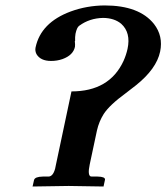

<svg xmlns="http://www.w3.org/2000/svg" viewBox="-20 -678 606 699"><path d="M563 -490.2Q549.8 -427.2 474.6 -367.2Q462.4 -357.4 438 -338.9Q378.4 -295.4 357.4 -262.7Q340.3 -235.4 333 -203.1L306.6 -79.1Q298.3 -39.6 310.5 -35.6Q313.5 -35.2 315.4 -35.2H335.4Q363.3 -34.7 362.3 -23.9L356.9 1Q356 1 230 -1L98.6 1L104 -22.9Q107.4 -34.7 136.2 -35.2H156.2Q172.9 -35.2 180.7 -64Q182.1 -69.8 183.6 -78.1L240.2 -345.2Q378.4 -345.2 429.7 -456.1Q439.5 -478 444.3 -500Q457 -559.1 421.4 -591.3Q396.5 -612.3 355.5 -612.8Q305.7 -611.8 268.1 -584Q259.8 -578.1 254.9 -555.2Q252.9 -543.9 253.4 -528.8H252.4Q253.9 -514.6 252.9 -507.8Q246.6 -477.1 207.5 -462.9Q188 -456.1 166 -456.1Q127.4 -456.1 112.8 -481Q106.9 -492.7 109.4 -504.9Q128.4 -595.7 237.3 -636.2Q295.9 -657.7 360.8 -658.2Q486.8 -658.2 540.5 -590.8Q574.7 -546.9 563 -490.2Z"/></svg>

Font: Linux Libertine Slanted O
Style: Bold Slanted
Weight: 700
Designer: Philipp H. Poll
Foundry: Philipp H. Poll
Version: Version 5.0.0